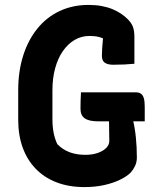

<svg xmlns="http://www.w3.org/2000/svg" viewBox="-20 -740 640 780"><path d="M309 -365H531Q545 -365 553 -359Q561 -353 564.5 -340.5Q568 -328 568 -305V-247H382Q361 -247 347 -250Q333 -253 324 -259.5Q315 -266 311 -275.5Q307 -285 307 -299Q307 -316 307.5 -332.5Q308 -349 309 -365ZM340 -720Q369 -720 393 -715.5Q417 -711 436.5 -703Q456 -695 471.5 -684.5Q487 -674 499 -662Q514 -647 520 -631Q526 -615 526 -590Q526 -574 526 -555Q526 -536 526 -517.5Q526 -499 526 -481Q507 -479 485 -478Q463 -477 440 -477Q418 -477 406 -485Q394 -493 394 -513Q394 -528 395 -542Q396 -556 397.5 -573.5Q399 -591 401 -613L417 -574Q400 -585 383 -589.5Q366 -594 344 -594Q311 -594 283.5 -578Q256 -562 235.5 -532.5Q215 -503 204 -462.5Q193 -422 193 -373V-257Q193 -225 198 -200Q203 -175 213 -154Q235 -132 263 -121.5Q291 -111 327 -111Q356 -111 378 -119Q400 -127 412 -139.5Q424 -152 424 -167Q424 -187 423.5 -205.5Q423 -224 423 -242.5Q423 -261 422 -278H523L520 -253Q528 -221 532 -181.5Q536 -142 536 -100Q536 -81 528.5 -65.5Q521 -50 511 -39Q495 -23 467 -9.5Q439 4 402.5 12Q366 20 323 20Q259 20 209 0.5Q159 -19 124.5 -55Q90 -91 72 -141Q54 -191 54 -253V-374Q54 -450 74 -513.5Q94 -577 131.5 -623.5Q169 -670 222 -695Q275 -720 340 -720Z"/></svg>

Font: Rec Mono Semicasual
Style: Bold
Weight: 700
Version: Version 1.085; ttfautohint (v1.8.4.7-5d5b)